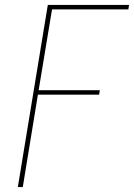

<svg xmlns="http://www.w3.org/2000/svg" viewBox="-20 -755 541 775"><path d="M52 0 173 -735H501L498 -717H190L136 -391H383L380 -373H133L72 0Z"/></svg>

Font: Iosevka Thin Oblique
Style: Regular
Weight: 100
Italic angle: -9°
Monospace: yes
Designer: Belleve Invis
Foundry: Belleve Invis
Version: Version 32.5.0; ttfautohint (v1.8.4)